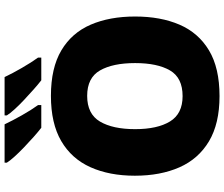

<svg xmlns="http://www.w3.org/2000/svg" viewBox="-90 -877 977 837"><g transform="rotate(-90 398.5 -458.5)"><path d="M745 -358Q745 -247 709.5 -164.5Q674 -82 597.5 -36Q521 10 398 10Q278 10 201 -36Q124 -82 87.5 -165Q51 -248 51 -359Q51 -470 88 -552.5Q125 -635 202 -680Q279 -725 399 -725Q521 -725 597.5 -679.5Q674 -634 709.5 -551.5Q745 -469 745 -358ZM254 -358Q254 -261 287.5 -206Q321 -151 398 -151Q478 -151 510 -206Q542 -261 542 -358Q542 -455 510 -511Q478 -567 399 -567Q320 -567 287 -511Q254 -455 254 -358ZM481 -927Q497 -893 521 -851.5Q545 -810 566 -781V-767H467Q450 -780 427.5 -800Q405 -820 381.5 -842Q358 -864 340 -884Q322 -904 314 -917V-927ZM275 -927Q291 -893 314.5 -851.5Q338 -810 359 -781V-767H260Q243 -780 220.5 -800Q198 -820 175 -842Q152 -864 134 -884Q116 -904 108 -917V-927Z"/></g></svg>

Font: Noto Sans Black
Style: Regular
Weight: 900
Designer: Monotype Design Team
Foundry: Monotype Imaging Inc.
Version: Version 2.007